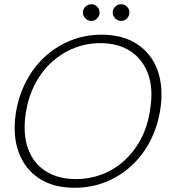

<svg xmlns="http://www.w3.org/2000/svg" viewBox="-20 -876 797 908"><path d="M332 12Q232 12 164.5 -32.5Q97 -77 68 -157Q39 -237 55 -342Q68 -423 103.5 -491Q139 -559 192.5 -608Q246 -657 314.5 -684.5Q383 -712 460 -712Q561 -712 629 -667Q697 -622 725.5 -542.5Q754 -463 738 -358Q725 -276 690 -208.5Q655 -141 601 -91.5Q547 -42 479 -15Q411 12 332 12ZM340 -29Q403 -29 461.5 -51Q520 -73 567.5 -116Q615 -159 647 -220Q679 -281 690 -358Q706 -457 680 -527Q654 -597 596 -634.5Q538 -672 455 -672Q390 -672 331.5 -649Q273 -626 225.5 -583Q178 -540 146 -479Q114 -418 102 -342Q87 -244 112.5 -173.5Q138 -103 197 -66Q256 -29 340 -29ZM412 -777Q396 -777 384 -789Q372 -801 372 -817Q372 -833 384 -844.5Q396 -856 412 -856Q428 -856 439.5 -844.5Q451 -833 451 -817Q451 -801 439.5 -789Q428 -777 412 -777ZM553 -777Q537 -777 525 -789Q513 -801 513 -817Q513 -833 525 -844.5Q537 -856 553 -856Q569 -856 580.5 -844.5Q592 -833 592 -817Q592 -801 580.5 -789Q569 -777 553 -777Z"/></svg>

Font: DM Sans 36pt ExtraLight
Style: Italic
Weight: 250
Italic angle: -10°
Designer: Colophon Foundry, Jonny Pinhorn
Foundry: Colophon Foundry
Version: Version 4.004;gftools[0.9.30]